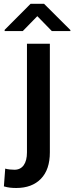

<svg xmlns="http://www.w3.org/2000/svg" viewBox="-60 -753 382 987"><path d="M78.6 -528.3H196.3V30.3Q196.3 118.7 150.4 166Q104.5 213.4 23.4 213.4Q6.3 213.4 -8.5 211.7Q-23.4 210 -40 205.1L-33.2 113.8Q-23.9 116.7 -9.8 118.2Q4.4 119.6 14.6 119.6Q44.9 119.6 61.8 96.4Q78.6 73.2 78.6 30.3ZM166.5 -733.4 301.8 -598.6V-593.3H206.5L131.8 -669.9L57.1 -593.3H-36.1V-599.6L97.2 -733.4Z"/></svg>

Font: Vazirmatn UI FD Medium
Style: Regular
Weight: 500
Designer: Saber Rastikerdar
Foundry: Saber Rastikerdar
Version: Version 33.003